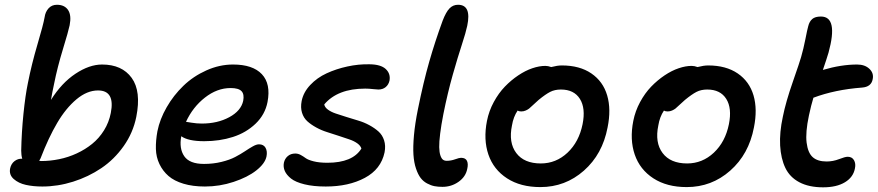

<svg xmlns="http://www.w3.org/2000/svg" viewBox="-20 -780 3716 813"><path d="M159.2 9.8Q121.1 9.8 89.8 2.9Q58.6 -3.9 38.1 -22Q17.6 -40 22.9 -66.9Q27.3 -86.9 41.7 -97.9Q56.2 -108.9 74.2 -107.9Q69.8 -122.6 69.8 -142.1Q71.3 -218.8 79.3 -297.9Q87.4 -377 98.1 -428.2Q113.8 -507.8 138.4 -591.1Q163.1 -674.3 168.9 -707Q171.9 -729.5 185.5 -744.6Q199.2 -759.8 221.2 -759.8Q253.4 -759.8 268.3 -737.5Q283.2 -715.3 274.9 -672.9Q270 -648.9 246.6 -572.3Q223.1 -495.6 209 -424.8Q201.2 -389.2 195.8 -356.9Q240.7 -428.7 299.6 -467.8Q358.4 -506.8 412.1 -506.8Q496.6 -506.8 537.6 -450.2Q578.6 -393.6 557.1 -285.2Q543.5 -217.8 503.7 -161.4Q463.9 -105 409.2 -68.1Q354.5 -31.2 289.6 -10.7Q224.6 9.8 159.2 9.8ZM151.9 -109.9Q147.9 -102.1 146 -99.1Q148.9 -98.1 153.8 -98.1Q192.4 -98.1 230.7 -106Q269 -113.8 304.9 -130.4Q340.8 -147 370.1 -170.7Q399.4 -194.3 420.4 -228Q441.4 -261.7 449.2 -301.8Q467.8 -397 395 -397Q348.6 -397 303.7 -359.4Q258.8 -321.8 222.2 -259.5Q185.5 -197.3 151.9 -109.9Z M847.7 9.8Q796.4 9.8 757.1 -2Q717.8 -13.7 693.6 -34.7Q669.4 -55.7 655.3 -85Q641.1 -114.3 640.1 -149.2Q639.2 -184.1 646.5 -224.1Q656.7 -275.4 685.8 -325.9Q714.8 -376.5 756.6 -416.7Q798.3 -457 853.8 -481.9Q909.2 -506.8 966.8 -506.8Q1050.3 -506.8 1088.9 -465.8Q1127.4 -424.8 1112.8 -348.1Q1102.5 -294.9 1062.3 -256.3Q1022 -217.8 966.1 -200Q910.2 -182.1 844.7 -182.1Q776.9 -182.1 747.6 -203.1Q737.8 -150.9 760.3 -118.4Q782.7 -85.9 843.8 -85.9Q883.3 -85.9 918 -94.5Q952.6 -103 975.8 -115.2Q999 -127.4 1017.3 -139.6Q1035.6 -151.9 1050.8 -160.4Q1065.9 -168.9 1076.7 -168.9Q1096.2 -168.9 1104.5 -154.1Q1112.8 -139.2 1108.4 -117.2Q1102.1 -87.4 1065.2 -58.3Q1028.3 -29.3 969.2 -9.8Q910.2 9.8 847.7 9.8ZM956.5 -407.2Q899.4 -407.2 847.9 -366.9Q796.4 -326.7 767.6 -264.2Q768.6 -264.2 790.8 -260.5Q813 -256.8 834.5 -256.8Q900.9 -256.8 950.7 -283.7Q1000.5 -310.5 1009.8 -353Q1015.1 -380.9 1002.7 -394Q990.2 -407.2 956.5 -407.2Z M1359.4 9.8Q1307.1 9.8 1269.3 0.5Q1231.4 -8.8 1212.4 -23.9Q1193.4 -39.1 1186 -55.9Q1178.7 -72.8 1182.1 -90.8Q1186 -108.4 1198.7 -119.1Q1211.4 -129.9 1230.5 -129.9Q1242.2 -129.9 1253.4 -123.8Q1264.6 -117.7 1274.4 -110.4Q1284.2 -103 1308.1 -96.9Q1332 -90.8 1366.2 -90.8Q1473.1 -90.8 1510.3 -150.9Q1506.8 -163.1 1492.9 -173.1Q1479 -183.1 1458.7 -189.9Q1438.5 -196.8 1414.1 -204.8Q1389.6 -212.9 1365.5 -220.5Q1341.3 -228 1319.1 -240.2Q1296.9 -252.4 1281.2 -266.6Q1265.6 -280.8 1258.8 -302.7Q1252 -324.7 1257.3 -352.1Q1264.6 -389.2 1293.5 -419.9Q1322.3 -450.7 1363 -469.5Q1403.8 -488.3 1450.9 -498.5Q1498 -508.8 1544.4 -507.8Q1592.3 -507.3 1613.3 -487.8Q1634.3 -468.3 1629.4 -439Q1625.5 -421.4 1613 -411.1Q1600.6 -400.9 1582 -400.9Q1574.7 -400.9 1558.6 -402.8Q1542.5 -404.8 1526.4 -404.8Q1409.7 -404.8 1353 -337.9Q1355 -325.7 1368.7 -315.7Q1382.3 -305.7 1402.3 -299.1Q1422.4 -292.5 1447 -284.7Q1471.7 -276.9 1496.6 -269.5Q1521.5 -262.2 1543.9 -250Q1566.4 -237.8 1582.8 -223.1Q1599.1 -208.5 1606.4 -185.8Q1613.8 -163.1 1608.4 -134.8Q1593.3 -63.5 1524.9 -26.9Q1456.5 9.8 1359.4 9.8Z M1853.5 11.2Q1835 11.2 1819.8 8.3Q1804.7 5.4 1788.6 -3.2Q1772.5 -11.7 1761.2 -26.4Q1750 -41 1741.5 -66.2Q1732.9 -91.3 1730.7 -125Q1728.5 -158.7 1732.9 -207.5Q1737.3 -256.3 1749.5 -316.9Q1772.9 -432.6 1797.6 -518.8Q1822.3 -605 1854.5 -692.9Q1868.7 -729.5 1883.5 -744.6Q1898.4 -759.8 1919.4 -759.8Q1977.1 -759.8 1958.5 -670.9Q1952.6 -642.6 1935.8 -591.3Q1918.9 -540 1897.2 -463.6Q1875.5 -387.2 1857.4 -296.9Q1848.1 -249.5 1843.8 -214.1Q1839.4 -178.7 1839.8 -157Q1840.3 -135.3 1844.7 -122.1Q1849.1 -108.9 1855.5 -104Q1861.8 -99.1 1871.6 -99.1Q1889.6 -99.1 1907.2 -105.5Q1924.8 -111.8 1932.1 -111.8Q1951.2 -111.8 1957.3 -98.9Q1963.4 -85.9 1958.5 -64.9Q1952.1 -31.7 1921.9 -10.3Q1891.6 11.2 1853.5 11.2Z M2268.1 12.2Q2184.1 12.2 2127 -24.9Q2069.8 -62 2048.1 -125.5Q2026.4 -189 2042 -268.1Q2050.3 -310.1 2070.8 -347.9Q2091.3 -385.7 2117.7 -413.1Q2144 -440.4 2174.3 -460.7Q2204.6 -481 2234.1 -491Q2263.7 -501 2289.1 -501Q2300.8 -501 2314 -496.1Q2340.3 -502.9 2358.9 -502.9Q2434.6 -502.9 2484.1 -469Q2533.7 -435.1 2551 -376Q2568.4 -316.9 2552.7 -240.2Q2531.2 -127 2452.4 -57.4Q2373.5 12.2 2268.1 12.2ZM2147.9 -249Q2132.8 -176.3 2166 -132.1Q2199.2 -87.9 2270 -87.9Q2334.5 -87.9 2383.1 -133.5Q2431.6 -179.2 2446.8 -253.9Q2460.4 -321.8 2435.5 -361.3Q2410.6 -400.9 2355 -400.9Q2329.1 -400.9 2309.6 -390.9Q2290 -380.9 2260.7 -356.9Q2251.5 -349.1 2238.8 -336.9Q2226.1 -324.7 2220.5 -320.3Q2214.8 -315.9 2206.1 -312Q2197.3 -308.1 2187 -308.1Q2177.2 -308.1 2171.9 -312Q2153.8 -285.2 2147.9 -249Z M2887.7 12.2Q2803.7 12.2 2746.6 -24.9Q2689.5 -62 2667.7 -125.5Q2646 -189 2661.6 -268.1Q2669.9 -310.1 2690.4 -347.9Q2710.9 -385.7 2737.3 -413.1Q2763.7 -440.4 2793.9 -460.7Q2824.2 -481 2853.8 -491Q2883.3 -501 2908.7 -501Q2920.4 -501 2933.6 -496.1Q2960 -502.9 2978.5 -502.9Q3054.2 -502.9 3103.8 -469Q3153.3 -435.1 3170.7 -376Q3188 -316.9 3172.4 -240.2Q3150.9 -127 3072 -57.4Q2993.2 12.2 2887.7 12.2ZM2767.6 -249Q2752.4 -176.3 2785.6 -132.1Q2818.8 -87.9 2889.6 -87.9Q2954.1 -87.9 3002.7 -133.5Q3051.3 -179.2 3066.4 -253.9Q3080.1 -321.8 3055.2 -361.3Q3030.3 -400.9 2974.6 -400.9Q2948.7 -400.9 2929.2 -390.9Q2909.7 -380.9 2880.4 -356.9Q2871.1 -349.1 2858.4 -336.9Q2845.7 -324.7 2840.1 -320.3Q2834.5 -315.9 2825.7 -312Q2816.9 -308.1 2806.6 -308.1Q2796.9 -308.1 2791.5 -312Q2773.4 -285.2 2767.6 -249Z M3465.3 13.2Q3405.3 13.2 3364.7 -8.3Q3324.2 -29.8 3305.4 -69.1Q3286.6 -108.4 3283.4 -163.6Q3280.3 -218.8 3294.9 -286.1Q3307.1 -347.7 3337.2 -433.8Q3367.2 -520 3372.1 -538.1Q3382.3 -573.2 3390.4 -614.5Q3398.4 -655.8 3402.3 -668.9Q3407.2 -689 3419.4 -699.5Q3431.6 -710 3456.1 -710Q3530.3 -710 3488.3 -557.1Q3480.5 -530.8 3464.4 -483.9Q3542 -506.8 3609.4 -506.8Q3642.1 -506.8 3661.4 -488.5Q3680.7 -470.2 3675.3 -444.8Q3669.4 -412.1 3630.4 -409.2Q3515.1 -400.4 3424.3 -366.2Q3414.6 -334.5 3405.3 -291Q3390.1 -219.2 3395.5 -176Q3400.9 -132.8 3421.4 -114.5Q3441.9 -96.2 3480 -96.2Q3507.3 -96.2 3533 -106.2Q3558.6 -116.2 3569.3 -116.2Q3587.9 -116.2 3596.2 -101.6Q3604.5 -86.9 3600.1 -66.9Q3593.3 -29.8 3557.9 -8.3Q3522.5 13.2 3465.3 13.2Z"/></svg>

Font: Shantell Sans Normal
Style: Italic
Weight: 500
Italic angle: -11.31°
Designer: Stephen Nixon, Anya Danilova, Shantell Martin
Foundry: Arrow Type
Version: Version 1.006;[559af2be0]